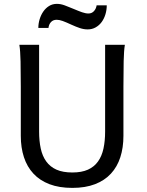

<svg xmlns="http://www.w3.org/2000/svg" viewBox="-20 -940 743 973"><path d="M612.8 -712.9Q607.9 -683.6 606.7 -630.1Q605.5 -576.7 605.5 -500.5V-251.5Q605.5 -191.9 589.8 -143.3Q574.2 -94.7 542.2 -60.1Q510.3 -25.4 461.4 -6.6Q412.6 12.2 346.7 12.2Q279.8 12.2 230.7 -6.6Q181.6 -25.4 149.4 -60.1Q117.2 -94.7 101.3 -143.3Q85.4 -191.9 85.4 -251.5V-500.5Q85.4 -572.8 84.2 -628.2Q83 -683.6 78.1 -712.9H178.2V-273.4Q178.2 -225.6 186.5 -187.3Q194.8 -148.9 214.4 -121.8Q233.9 -94.7 266.1 -80.3Q298.3 -65.9 346.7 -65.9Q394 -65.9 425.8 -80.3Q457.5 -94.7 476.8 -121.8Q496.1 -148.9 504.4 -187.3Q512.7 -225.6 512.7 -273.4V-712.9ZM174.3 -798.3Q174.3 -820.8 180.9 -842.5Q187.5 -864.3 199.5 -881.6Q211.4 -898.9 228.8 -909.7Q246.1 -920.4 268.1 -920.4Q278.3 -920.4 288.1 -918.5Q297.9 -916.5 307.9 -912.8Q317.9 -909.2 328.9 -904.5Q339.8 -899.9 352.5 -895Q365.7 -889.6 376.2 -885.3Q386.7 -880.9 395.8 -877.9Q404.8 -875 412.6 -873.3Q420.4 -871.6 428.2 -871.6Q445.3 -871.6 456.3 -883.8Q467.3 -896 469.7 -913.1H521Q521 -889.6 514.4 -867.7Q507.8 -845.7 495.4 -828.6Q482.9 -811.5 464.8 -801.3Q446.8 -791 424.3 -791Q404.8 -791 385 -797.6Q365.2 -804.2 342.8 -814.5Q314.5 -827.6 297.6 -833.7Q280.8 -839.8 267.1 -839.8Q249 -839.8 238.3 -828.1Q227.5 -816.4 225.6 -798.3Z"/></svg>

Font: Andika
Style: Regular
Weight: 400
Designer: Victor Gaultney, Annie Olsen, Julie Remington, Don Collingsworth, Eric Hays
Foundry: SIL International
Version: Version 1.001